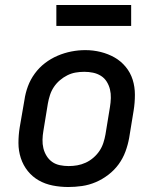

<svg xmlns="http://www.w3.org/2000/svg" viewBox="-20 -742 640 770"><path d="M254 8Q222 8 191.5 2Q161 -4 135.5 -18.5Q110 -33 91.5 -56Q73 -79 63.5 -108Q54 -137 54 -168.5Q54 -200 59 -231L78 -341Q82 -369 92 -396Q102 -423 119.5 -447Q137 -471 160.5 -489Q184 -507 211 -518.5Q238 -530 266 -535.5Q294 -541 322 -541Q354 -541 384 -533.5Q414 -526 439.5 -511.5Q465 -497 484 -474Q503 -451 512 -422.5Q521 -394 521 -362Q521 -330 516 -299L498 -189Q493 -161 483 -134Q473 -107 456 -83.5Q439 -60 415 -41.5Q391 -23 364 -11.5Q337 0 309 4Q281 8 254 8ZM255 -76Q273 -76 290 -79Q307 -82 323.5 -89.5Q340 -97 354.5 -109.5Q369 -122 379 -137Q389 -152 394.5 -169Q400 -186 403 -203L421 -313Q424 -331 424.5 -349Q425 -367 421 -383.5Q417 -400 408 -414.5Q399 -429 384.5 -438Q370 -447 353 -450.5Q336 -454 318 -454Q300 -454 283 -451Q266 -448 250 -440Q234 -432 220 -420Q206 -408 196 -393Q186 -378 180.5 -361Q175 -344 172 -327L154 -217Q151 -200 150.5 -182Q150 -164 154 -147.5Q158 -131 167 -116.5Q176 -102 189.5 -92.5Q203 -83 220.5 -79.5Q238 -76 255 -76ZM206 -638V-722H506V-638Z"/></svg>

Font: Iosevka Curly MdExObl
Style: Regular
Weight: 500
Width: 7
Italic angle: -9°
Monospace: yes
Designer: Belleve Invis
Foundry: Belleve Invis
Version: Version 11.1.0; ttfautohint (v1.8.3)